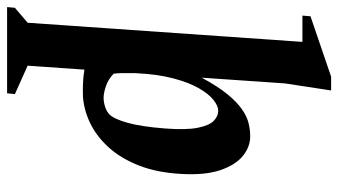

<svg xmlns="http://www.w3.org/2000/svg" viewBox="-238 -507 953 541"><g transform="rotate(90 238.5 -236.5)"><path d="M-12 220 -10.1 198.1 32.1 162.1 86 -612.1H11.9L13.9 -634.9L184.1 -693H222.9L203 -562.9L186.9 -328.4Q211.4 -373.9 233.6 -400.9Q255.9 -427.9 276.1 -441.9Q296.2 -455.9 315.1 -460.4Q334 -465 352 -465Q382 -465 407.5 -444.2Q433 -423.5 447.6 -380.2Q462.1 -336.9 458 -268.9Q454 -201.1 434.1 -150.8Q414.2 -100.4 383.7 -66.7Q353.2 -33 316.6 -14.9Q280 3.1 241.5 6.2Q224 6.9 203.9 6.2Q183.9 5.5 164.2 2.1L153.1 162.1L233.1 198L230.9 220ZM242.9 -51.9Q256.4 -51.9 269.6 -56.4Q282.8 -60.9 290.9 -68.9Q303.6 -81.9 314.3 -120.7Q325 -159.5 330 -225Q334.6 -285.5 327.9 -317.8Q321.3 -350 308.3 -362.4Q295.3 -374.9 280 -374.9Q266.9 -374.9 249.9 -361.8Q233 -348.6 216.9 -320.8Q200.7 -293 188.9 -248.6Q177.1 -204.1 174.1 -141.5Q173.7 -119.9 174 -104.6Q174.2 -89.2 175.7 -80.1Q191.9 -64.7 211.2 -58.3Q230.6 -51.9 242.9 -51.9Z"/></g></svg>

Font: Ancizar Serif Light
Style: Italic
Weight: 300
Italic angle: -4°
Designer: Cesar Puertas, Viviana Monsalve, Julian Moncada, Julian Prieto, Jose Castro, Felipe Aragon, Mariel Hernandez, Sara Alarc
Version: Version 8.100